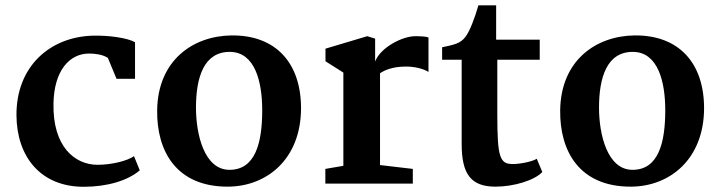

<svg xmlns="http://www.w3.org/2000/svg" viewBox="-20 -697 2735 729"><path d="M42.5 -259.3C43.5 -103 133.3 12.2 297.9 12.2C385.7 12.2 464.8 -10.7 510.7 -50.3L488.8 -104C463.4 -86.4 405.3 -71.3 350.1 -71.3C265.1 -71.3 179.2 -139.2 183.1 -305.2C185.5 -428.2 243.2 -493.7 318.4 -493.7C340.3 -493.7 370.1 -490.2 389.6 -477.1L422.4 -397.9H492.7V-536.6C464.8 -553.2 391.1 -563.5 329.6 -561.5C168.5 -555.7 41.5 -444.3 42.5 -259.3Z M576.7 -278.3C574.7 -122.6 649.9 12.2 845.2 11.7C993.7 11.2 1122.1 -93.3 1123 -284.7C1123.5 -456.1 1028.8 -564.5 858.4 -562.5C712.4 -560.5 579.1 -467.8 576.7 -278.3ZM850.1 -52.2C755.9 -53.2 724.1 -186 724.1 -288.1C724.1 -402.8 753.9 -501 853.5 -500C947.8 -499 975.6 -387.7 975.6 -278.3C975.6 -154.8 949.7 -51.3 850.1 -52.2Z M1215.3 0H1547.4V-55.7L1422.9 -70.3V-418.9C1438.5 -429.2 1467.8 -444.3 1522 -444.3C1554.2 -444.3 1588.4 -436 1606.9 -423.8V-554.7C1599.1 -558.1 1578.6 -559.6 1556.6 -559.6C1507.8 -559.6 1424.3 -516.6 1404.3 -463.4V-550.3L1374.5 -559.6L1215.8 -512.2V-464.4L1283.7 -421.4V-67.4L1215.3 -55.7Z M1732.9 -150.9C1732.9 -37.6 1766.6 11.7 1861.3 11.7C1930.2 11.7 2008.8 -11.7 2039.1 -43.9L2018.1 -94.2C2001 -83.5 1956.1 -74.2 1926.8 -74.2C1877.9 -74.2 1868.2 -98.6 1868.2 -262.7V-470.2H2029.3V-546.4H1863.8V-676.8H1796.4C1783.2 -629.9 1763.2 -577.1 1747.1 -557.1C1728.5 -531.7 1703.6 -526.9 1658.7 -517.6V-470.2H1732.9Z M2106.9 -278.3C2105 -122.6 2180.2 12.2 2375.5 11.7C2523.9 11.2 2652.3 -93.3 2653.3 -284.7C2653.8 -456.1 2559.1 -564.5 2388.7 -562.5C2242.7 -560.5 2109.4 -467.8 2106.9 -278.3ZM2380.4 -52.2C2286.1 -53.2 2254.4 -186 2254.4 -288.1C2254.4 -402.8 2284.2 -501 2383.8 -500C2478 -499 2505.9 -387.7 2505.9 -278.3C2505.9 -154.8 2480 -51.3 2380.4 -52.2Z"/></svg>

Font: Merriweather
Style: Bold
Weight: 700
Designer: Eben Sorkin ( eben@eyebytes.com )
Foundry: Sorkin Type Co.
Version: Version 1.003